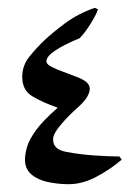

<svg xmlns="http://www.w3.org/2000/svg" viewBox="-20 -615 342 492"><path d="M292 -206Q263 -181 227 -162Q191 -143 156 -143Q129 -143 103 -148.5Q77 -154 60.5 -168Q44 -182 44 -206Q44 -219 49 -237.5Q54 -256 72 -281Q90 -306 128 -339Q88 -353 62.5 -368.5Q37 -384 37 -418Q37 -447 55 -469.5Q73 -492 93 -511Q114 -531 147 -555.5Q180 -580 223 -595L231 -591Q227 -578 212 -554Q197 -530 184 -517Q147 -502 123 -486.5Q99 -471 99 -458Q99 -453 104.5 -448.5Q110 -444 129 -436L179 -417Q210 -405 210 -388Q210 -379 204 -368Q198 -357 183 -343Q154 -317 139 -299Q116 -273 116 -258Q116 -232 149 -226Q185 -219 224 -216.5Q263 -214 286 -214Z"/></svg>

Font: Noto Sans Historical
Style: Regular
Weight: 400
Designer: Monotype Design Team
Foundry: Monotype Imaging Inc.
Version: Version 2.013; ttfautohint (v1.8.4.7-5d5b)